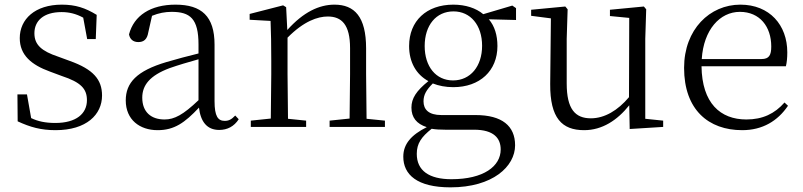

<svg xmlns="http://www.w3.org/2000/svg" viewBox="-20 -546 3454 826"><path d="M219 14C352 14 419 -53 419 -135C419 -204 381 -248 280 -284L231 -302C159 -326 128 -353 128 -403C128 -456 167 -494 245 -494C277 -494 307 -487 338 -470L355 -378H392L396 -482C347 -512 305 -526 246 -526C130 -526 65 -463 65 -382C65 -309 115 -267 195 -238L246 -219C328 -192 354 -164 354 -115C354 -57 308 -17 218 -17C175 -17 143 -24 114 -38L96 -140H55L56 -24C110 1 156 14 219 14Z M923 13C958 13 987 -2 1007 -33L992 -49C976 -32 964 -26 947 -26C918 -26 903 -45 903 -111V-354C903 -476 847 -526 735 -526C628 -526 556 -479 535 -398C539 -377 553 -365 575 -365C598 -365 613 -376 618 -407L634 -478C663 -490 691 -495 718 -495C798 -495 834 -466 834 -354V-316C789 -305 740 -292 696 -279C568 -241 521 -190 521 -114C521 -31 581 14 658 14C730 14 775 -18 836 -83C843 -23 870 13 923 13ZM834 -115C768 -52 730 -32 688 -32C630 -32 592 -64 592 -126C592 -179 624 -221 710 -253C747 -266 791 -279 834 -291Z M1483 0H1636V-27L1557 -35L1555 -227V-338C1555 -474 1505 -526 1419 -526C1353 -526 1285 -494 1216 -417L1211 -515L1198 -523L1054 -486V-461L1144 -456C1146 -406 1147 -353 1147 -285V-227L1145 -36L1059 -27V0H1297V-27L1219 -35L1217 -227V-384C1287 -455 1347 -475 1390 -475C1450 -475 1486 -440 1486 -339V-227L1484 -36L1398 -27V0Z M1929 -200C1855 -200 1807 -260 1807 -348C1807 -437 1856 -497 1931 -497C2004 -497 2054 -438 2054 -349C2054 -261 2004 -200 1929 -200ZM1930 -171C2044 -171 2120 -241 2120 -348C2120 -394 2108 -434 2083 -463L2200 -460V-511L2184 -522L2059 -485C2028 -511 1983 -526 1930 -526C1815 -526 1740 -456 1740 -348C1740 -279 1770 -226 1823 -197C1771 -155 1750 -123 1750 -83C1750 -41 1772 -13 1816 1C1750 34 1715 73 1715 128C1715 205 1774 260 1918 260C2100 260 2196 170 2196 79C2196 -4 2140 -51 2026 -51H1879C1824 -51 1802 -75 1802 -110C1802 -138 1814 -159 1842 -187C1867 -177 1897 -171 1930 -171ZM1837 8C1854 11 1873 12 1895 12H2019C2106 12 2134 50 2134 97C2134 169 2061 225 1922 225C1826 225 1773 188 1773 116C1773 71 1793 43 1837 8Z M2689 9 2833 0V-27L2756 -35V-379L2760 -506L2750 -518L2604 -504V-477L2687 -469L2686 -128C2638 -71 2581 -37 2522 -37C2455 -37 2418 -76 2418 -187V-379L2422 -506L2412 -518L2265 -504V-478L2350 -467L2347 -185C2346 -37 2398 14 2493 14C2571 14 2636 -29 2687 -93Z M3173 14C3261 14 3326 -26 3370 -91L3355 -105C3313 -57 3261 -32 3191 -32C3079 -32 3000 -102 2998 -261H3361C3365 -277 3367 -297 3367 -321C3367 -438 3291 -526 3165 -526C3034 -526 2923 -420 2923 -254C2923 -74 3028 14 3173 14ZM2999 -292C3007 -418 3077 -495 3163 -495C3249 -495 3298 -431 3298 -346C3298 -309 3289 -292 3256 -292Z"/></svg>

Font: Noto Serif TC Light
Style: Regular
Weight: 300
Designer: Ryoko NISHIZUKA 西塚涼子 (kana & ideographs); Frank Grießhammer (Latin, Greek & Cyrillic); Wenlong ZHANG 张文龙 (bopomofo); San
Foundry: Adobe
Version: Version 2.001;hotconv 1.1.0;makeotfexe 2.6.0